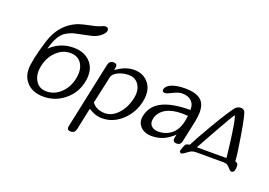

<svg xmlns="http://www.w3.org/2000/svg" viewBox="-130 -1137 2395 1707"><g transform="rotate(20 1068.0 -283.5)"><path d="M447.8 -107.9Q506.3 -162.6 524.9 -250.5Q531.2 -280.8 531.2 -307.6Q531.2 -356.9 508.8 -392.6Q474.1 -447.3 400.9 -447.3Q328.6 -447.3 271 -392.6Q212.9 -337.4 194.3 -250.5Q188 -221.2 188 -195.8Q188 -146.5 210.9 -109.4Q244.6 -53.2 314.9 -53.2Q389.6 -53.2 447.8 -107.9ZM579.6 -431.2Q618.7 -381.8 618.7 -312.5Q618.7 -282.7 611.3 -249Q588.4 -140.6 502.4 -70.3Q416 0 305.7 0Q194.3 0 138.7 -70.3Q99.1 -119.6 99.1 -189Q99.1 -215.8 105 -245.1Q108.4 -271 115.2 -302.2Q130.4 -373.5 161.6 -472.2Q210 -624 332.5 -691.4Q360.4 -707 389.6 -715.8Q420.4 -725.1 464.4 -734.4Q509.8 -743.7 531.7 -749Q543.9 -752 570.8 -762.2L587.4 -769.5Q599.1 -776.4 610.8 -776.4Q642.6 -776.4 642.6 -750.5Q642.6 -745.1 641.1 -738.3Q638.7 -727.1 619.1 -705.6Q598.1 -684.6 570.3 -670.9Q541.5 -656.7 511.2 -651.9L374.5 -623Q344.2 -617.2 299.3 -591.8Q230 -552.2 194.3 -413.1Q204.1 -422.4 214.8 -431.6Q299.8 -501.5 411.1 -501.5Q522.9 -501.5 579.6 -431.2Z M992.7 -109.4Q1048.3 -169.9 1068.4 -263.2Q1073.7 -288.6 1073.7 -311.5Q1073.7 -356.4 1052.2 -390.1Q1020 -440.9 954.6 -440.9Q902.8 -440.9 859.4 -420.9Q816.4 -400.9 804.2 -370.6L746.1 -105Q788.6 -48.8 870.1 -48.8Q936.5 -48.8 992.7 -109.4ZM1121.6 -440.4Q1160.6 -393.6 1160.6 -325.2Q1160.6 -295.9 1153.8 -263.2Q1129.4 -148.9 1046.9 -73.7Q964.4 2 863.3 2H853.5Q830.6 2 808.6 -4.4Q773.9 -13.7 731.9 -40L731.4 -39.6L687.5 168.5Q678.7 208.5 639.2 208.5Q606.9 208.5 606.9 181.6Q606.9 175.8 608.4 168.5L742.2 -460.9Q751.5 -500.5 790 -500.5Q822.8 -500.5 822.8 -473.1Q822.8 -467.3 821.3 -460.9L816.4 -438Q861.8 -469.2 899.4 -483.9Q941.4 -500.5 984.9 -500.5Q1071.3 -500.5 1121.6 -440.4Z M1478 -87.4Q1543.5 -129.4 1563 -221.2L1573.7 -279.3Q1544.4 -281.7 1518.1 -281.7Q1424.3 -281.7 1366.7 -249.5Q1303.2 -213.4 1289.6 -148.9Q1287.1 -137.7 1287.1 -127.9Q1287.1 -101.6 1303.7 -83Q1326.2 -57.6 1371.1 -57.6Q1431.6 -57.6 1478 -87.4ZM1634.3 -441.9Q1660.6 -406.2 1660.6 -343.8Q1660.6 -304.2 1649.9 -253.9L1606.4 -50.8Q1598.6 -13.2 1561 -13.2L1552.7 -14.2Q1526.4 -18.1 1526.4 -42Q1526.4 -46.9 1527.3 -52.7L1534.7 -87.4Q1488.3 -45.4 1446.8 -25.4Q1393.1 0 1331.1 0Q1260.7 0 1222.2 -40.5Q1193.4 -71.3 1193.4 -112.3Q1193.4 -126.5 1196.8 -142.1Q1216.8 -236.3 1300.8 -283.2Q1394.5 -335.9 1575.2 -335.9Q1575.7 -340.3 1575.7 -344.7Q1575.7 -390.6 1546.9 -418.5Q1516.6 -449.2 1459.5 -449.2Q1437.5 -449.2 1420.9 -443.8Q1404.3 -439 1368.7 -421.4Q1339.4 -407.2 1330.1 -403.8Q1320.3 -400.4 1309.6 -400.4Q1297.4 -400.4 1292.5 -403.8Q1285.2 -408.7 1285.2 -419.4Q1285.2 -423.3 1286.1 -427.7Q1293.5 -461.4 1341.8 -481Q1390.6 -500.5 1466.3 -500.5Q1591.8 -500.5 1634.3 -441.9Z M2022.9 -43.9Q2012.7 -146 1997.1 -255.4Q1973.6 -418.9 1961.4 -425.8Q1951.7 -417.5 1851.6 -239.3Q1742.7 -44.4 1742.7 -43.9ZM2132.3 -25.9Q2135.7 -15.6 2135.7 -2Q2135.7 13.2 2131.3 32.7Q2129.4 41.5 2121.1 48.3Q2113.3 54.7 2104 55.2Q2090.8 52.2 2078.6 37.6Q2062.5 18.6 2050.8 10.3Q2037.6 0.5 2004.4 0H1754.9Q1720.7 0.5 1704.1 10.3Q1689 18.6 1664.6 37.6Q1645.5 52.2 1631.3 55.2Q1622.1 54.7 1617.2 48.3Q1613.3 43.5 1613.3 37.1Q1613.3 35.2 1613.8 32.7Q1627 -9.3 1635.7 -25.9Q1641.6 -38.6 1676.3 -43.9Q1709.5 -110.8 1795.9 -258.3Q1924.3 -476.6 1952.6 -495.6Q1967.8 -506.3 1988.3 -507.8H1991.7Q2010.7 -507.8 2026.4 -493.2Q2042.5 -478 2078.1 -260.7Q2106 -88.9 2106 -48.8V-43.9Q2129.4 -36.1 2132.3 -25.9Z"/></g></svg>

Font: inglobal
Style: Italic
Weight: 400
Italic angle: -12°
Designer: Andrey Kochetov, Denis Davydov, Evgeny Yurtaev
Foundry: inglobal
Version: Version 1.00 September 25, 2014, initial release